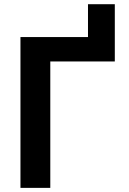

<svg xmlns="http://www.w3.org/2000/svg" viewBox="-20 -910 625 930"><path d="M79.1 0V-730.5H406.2V-889.6H536.1V-612.3H223.6V0Z"/></svg>

Font: GenEi M Gothic v2 Bold
Style: Regular
Weight: 700
Version: Version 2.0